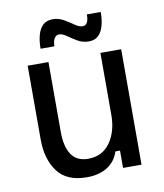

<svg xmlns="http://www.w3.org/2000/svg" viewBox="-79 -742 700 819"><g transform="rotate(-10 271.0 -332.5)"><path d="M231.7 12.5Q144.2 12.5 104.6 -41.7Q65 -95.8 65 -179.2V-500H155V-198.3Q155 -133.3 178.3 -98.8Q201.7 -64.2 250.8 -64.2Q312.5 -64.2 346.2 -112.1Q380 -160 380 -230.8V-500H470V0H390V-75H370Q356.7 -33.3 321.2 -10.4Q285.8 12.5 231.7 12.5ZM191.7 -561.7H131.7Q131.7 -594.2 138.8 -620.4Q145.8 -646.7 161.7 -661.7Q177.5 -676.7 203.3 -676.7Q230 -676.7 252.1 -663.8Q274.2 -650.8 292.5 -637.9Q310.8 -625 325.8 -625Q337.5 -625 344.6 -635.8Q351.7 -646.7 351.7 -671.7H411.7Q411.7 -638.3 404.6 -612.5Q397.5 -586.7 382.1 -571.7Q366.7 -556.7 340.8 -556.7Q314.2 -556.7 292.1 -569.6Q270 -582.5 252.1 -595.4Q234.2 -608.3 220 -608.3Q207.5 -608.3 199.6 -596.2Q191.7 -584.2 191.7 -561.7Z"/></g></svg>

Font: Familjen Grotesk Variable
Style: Regular
Weight: 400
Designer: Anders Wikstroem, Jonas Baeckman, Matilda Gysing, Kristian Moeller
Foundry: Familjen STHLM AB
Version: Version 2.000